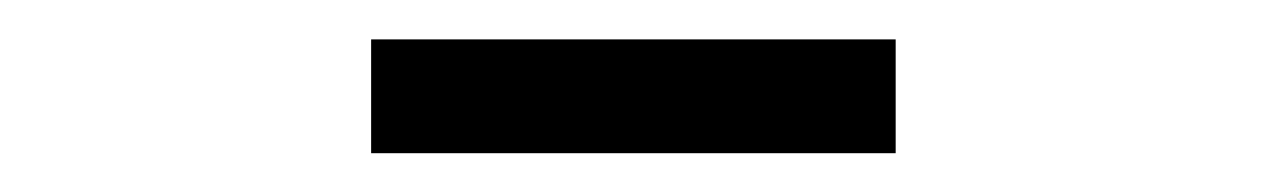

<svg xmlns="http://www.w3.org/2000/svg" viewBox="-20 -678 640 97"><path d="M167.5 -600.6V-658.1H432.5V-600.6Z"/></svg>

Font: Source Code Pro ExtraLight
Style: Regular
Weight: 200
Monospace: yes
Designer: Paul D. Hunt, Teo Tuominen
Foundry: Adobe
Version: Version 1.026;hotconv 1.1.0;makeotfexe 2.6.0